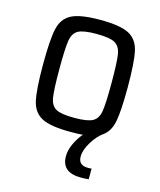

<svg xmlns="http://www.w3.org/2000/svg" viewBox="-108 -596 726 871"><g transform="rotate(15 255.0 -161.0)"><path d="M454 -255Q454 -146 444.5 -95Q435 -44 402 -21Q375 -2 352 35.5Q329 73 329 104Q329 145 374 145Q386 145 391 144V194Q375 196 355 196Q264 196 264 120Q264 92 277.5 62Q291 32 313 6Q296 8 255 8Q161 8 120 -13.5Q79 -35 67.5 -86.5Q56 -138 56 -255Q56 -372 67.5 -423.5Q79 -475 120 -496.5Q161 -518 255 -518Q349 -518 390 -496.5Q431 -475 442.5 -423.5Q454 -372 454 -255ZM378 -255Q378 -352 372 -388.5Q366 -425 341.5 -438.5Q317 -452 255 -452Q193 -452 169 -438.5Q145 -425 139 -388.5Q133 -352 133 -255Q133 -157 139 -121Q145 -85 169 -71.5Q193 -58 255 -58Q317 -58 341.5 -71.5Q366 -85 372 -121.5Q378 -158 378 -255Z"/></g></svg>

Font: Assailand
Style: Regular
Weight: 400
Designer: Hector Gatti with collaboration of the Omnibus-Type team
Foundry: Omnibus-Type
Version: Version 0.072;October 19, 2019;FontCreator 12.0.0.2547 64-bi